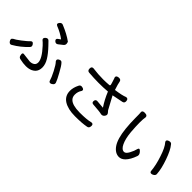

<svg xmlns="http://www.w3.org/2000/svg" viewBox="113 -1734 2775 2775"><g transform="rotate(45 1500.0 -347.0)"><path d="M526.4 -490.2Q511.7 -503.9 511.7 -515.6Q511.7 -530.3 527.3 -541L565.4 -568.4Q493.2 -625 386.7 -667Q367.2 -676.8 367.2 -691.4Q367.2 -703.1 378.9 -717.8Q396.5 -739.3 416 -739.3Q425.8 -739.3 436.5 -734.4Q569.3 -679.7 656.2 -616.2Q657.2 -615.2 658.2 -614.3L664.1 -597.7Q667 -586.9 667 -577.1Q667 -551.8 643.6 -534.2L583 -486.3Q570.3 -476.6 555.7 -476.6Q541 -476.6 526.4 -490.2ZM310.5 -14.6Q310.5 -27.3 316.4 -33.2Q322.3 -39.1 332 -39.1L471.7 -22.5Q511.7 -22.5 540 -41Q568.4 -59.6 568.4 -100.6Q568.4 -178.7 441.4 -316.4Q401.4 -358.4 385.7 -369.1Q372.1 -380.9 372.1 -393.6Q372.1 -409.2 389.6 -424.3Q407.2 -439.5 421.9 -439.5Q437.5 -439.5 449.2 -426.8Q454.1 -423.8 502 -372.1Q580.1 -290 620.1 -223.6Q662.1 -155.3 662.1 -89.4Q662.1 -23.4 623 15.6Q604.5 33.2 578.1 45.9Q534.2 65.4 478 65.4Q421.9 65.4 358.4 50.8Q318.4 45.9 313.5 5.9Q310.5 -10.7 310.5 -14.6ZM944.3 -31.2Q937.5 -24.4 924.8 -17.1Q912.1 -9.8 900.4 -9.8Q879.9 -9.8 872.1 -32.2Q872.1 -33.2 872.1 -33.2Q860.4 -78.1 813.5 -169.9Q766.6 -260.7 736.3 -289.1Q736.3 -290 736.3 -290Q728.5 -301.8 728.5 -311.5Q728.5 -329.1 751 -340.8Q765.6 -349.6 779.3 -349.6Q795.9 -349.6 808.6 -333Q838.9 -300.8 888.7 -208Q939.5 -117.2 954.1 -75.2Q957 -66.4 957 -58.6Q957 -43.9 944.3 -31.2ZM324.2 -171.9Q229.5 -72.3 119.1 -8.8Q107.4 -1 97.7 -1Q78.1 -1 61.5 -24.4Q49.8 -41 49.8 -54.7Q49.8 -72.3 67.4 -83Q68.4 -83 68.4 -84Q101.6 -98.6 170.9 -151.4Q252.9 -214.8 271.5 -237.3Q283.2 -250 294.9 -250Q310.5 -250 323.7 -231.9Q336.9 -213.9 336.9 -199.2Q336.9 -184.6 324.2 -171.9Z M1519.5 -594.7Q1529.3 -594.7 1533.7 -598.6Q1538.1 -602.5 1538.1 -610.8Q1538.1 -619.1 1533.2 -631.8Q1533.2 -631.8 1526.4 -654.3Q1511.7 -704.1 1507.8 -712.9Q1506.8 -712.9 1504.9 -718.3Q1502.9 -723.6 1502 -727.1Q1501 -730.5 1501 -736.3Q1501 -748 1509.8 -756.3Q1518.6 -764.6 1540 -767.6Q1546.9 -768.6 1552.7 -768.6Q1588.9 -768.6 1595.7 -736.3Q1601.6 -696.3 1632.8 -602.5Q1762.7 -620.1 1818.4 -643.6Q1822.3 -644.5 1831.1 -644.5Q1842.8 -644.5 1851.6 -636.2Q1860.4 -627.9 1862.3 -608.4Q1863.3 -602.5 1863.3 -597.7Q1863.3 -563.5 1830.1 -556.6L1663.1 -523.4L1770.5 -324.2L1793.9 -296.9Q1805.7 -283.2 1805.7 -268.1Q1805.7 -252.9 1793.9 -237.3Q1776.4 -211.9 1748 -211.9Q1742.2 -211.9 1736.3 -212.9Q1705.1 -222.7 1561.5 -232.4Q1543.9 -233.4 1535.6 -242.2Q1527.3 -251 1527.3 -265.6Q1527.3 -288.1 1537.1 -298.3Q1546.9 -308.6 1563.5 -308.6Q1573.2 -308.6 1691.4 -297.9Q1626 -394.5 1577.1 -514.6Q1400.4 -499 1193.4 -515.6Q1175.8 -516.6 1166 -526.4Q1154.3 -538.1 1154.3 -562Q1154.3 -585.9 1163.6 -595.2Q1172.9 -604.5 1188.5 -604.5Q1191.4 -604.5 1192.4 -604.5Q1301.8 -589.8 1403.3 -589.8Q1462.9 -589.8 1519.5 -594.7ZM1274.4 -295.9Q1291 -292 1298.8 -284.7Q1306.6 -277.3 1306.6 -269Q1306.6 -260.7 1302.7 -252Q1301.8 -251 1301.8 -251Q1269.5 -206.1 1269.5 -143.6Q1269.5 -95.7 1299.8 -65.4Q1353.5 -11.7 1500 -10.7Q1506.8 -10.7 1512.7 -10.7Q1645.5 -10.7 1723.6 -30.3Q1727.5 -31.2 1731.4 -31.2Q1744.1 -31.2 1752.4 -22.9Q1760.7 -14.6 1760.7 4.9Q1760.7 32.2 1747.1 46.9Q1737.3 56.6 1721.7 58.6Q1634.8 75.2 1504.9 75.2Q1498 75.2 1490.2 75.2Q1349.6 75.2 1264.6 22.5Q1180.7 -31.2 1180.7 -134.8Q1180.7 -201.2 1216.8 -272.5Q1228.5 -298.8 1255.9 -298.8Q1264.6 -298.8 1274.4 -295.9Z M2225.6 -638.7Q2225.6 -635.7 2225.6 -634.8Q2217.8 -594.7 2217.8 -521Q2217.8 -447.3 2226.6 -335Q2238.3 -208 2274.4 -133.8Q2308.6 -61.5 2358.4 -61.5Q2391.6 -61.5 2423.3 -120.1Q2455.1 -178.7 2466.8 -230.5Q2472.7 -249 2485.4 -249Q2498 -249 2516.6 -227.5Q2541 -200.2 2541 -175.8Q2541 -167 2538.1 -158.2Q2502 -52.7 2448.2 1Q2405.3 43 2357.4 43Q2276.4 43 2216.8 -43.9Q2158.2 -130.9 2138.7 -313.5Q2127.9 -420.9 2127.9 -520.5Q2127.9 -620.1 2125 -633.8Q2124 -635.7 2124 -641.6Q2124 -655.3 2131.8 -663.1Q2143.6 -674.8 2170.9 -674.8Q2203.1 -674.8 2216.8 -661.1Q2225.6 -652.3 2225.6 -638.7ZM2920.9 -169.9Q2920.9 -138.7 2881.8 -122.1Q2868.2 -117.2 2856.9 -117.2Q2845.7 -117.2 2838.9 -124Q2832 -130.9 2830.1 -142.6Q2830.1 -142.6 2830.1 -143.6Q2821.3 -253.9 2775.4 -389.6Q2731.4 -526.4 2679.7 -583Q2672.9 -593.8 2672.9 -602.5Q2672.9 -611.3 2680.7 -619.1Q2688.5 -627 2702.6 -631.8Q2716.8 -636.7 2728.5 -636.7Q2752 -636.7 2764.6 -615.2Q2814.5 -556.6 2864.3 -415.5Q2914.1 -274.4 2919.9 -177.7Q2920.9 -173.8 2920.9 -169.9Z"/></g></svg>

Font: TaiwanPearl
Style: Regular
Weight: 400
Version: Version 2.102